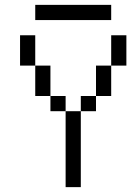

<svg xmlns="http://www.w3.org/2000/svg" viewBox="-20 -770 540 790"><path d="M437.5 -687.5V-750H125V-687.5ZM250 -312.5V0H312.5V-312.5ZM250 -312.5V-375H187.5V-312.5ZM312.5 -312.5H375V-375H312.5ZM187.5 -375Q187.5 -375 187.5 -500H125Q125 -500 125 -375ZM375 -375H437.5Q437.5 -375 437.5 -500H375Q375 -500 375 -375ZM125 -500Q125 -500 125 -625H62.5Q62.5 -625 62.5 -500ZM437.5 -500H500Q500 -500 500 -625H437.5Q437.5 -625 437.5 -500Z"/></svg>

Font: UnifontExMono
Style: Regular
Weight: 500
Version: Version 15.0.06